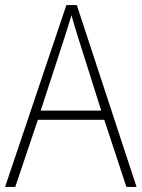

<svg xmlns="http://www.w3.org/2000/svg" viewBox="-20 -735 557 755"><path d="M477 0H517L282 -715H241L0 0H40L129 -264H390ZM288 -585 378 -300H140L233 -585C242 -614 252 -644 261 -675C270 -642 280 -611 288 -585Z"/></svg>

Font: Noto Sans Myanmar SemiCondensed ExtraLight
Style: Regular
Weight: 200
Width: 4
Designer: Monotype Design Team
Foundry: Monotype Imaging Inc.
Version: Version 2.107